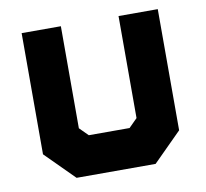

<svg xmlns="http://www.w3.org/2000/svg" viewBox="-65 -611 732 682"><g transform="rotate(-10 300.5 -270.0)"><path d="M158 0 55 -103V-540H196.5V-172L227 -141.5H374L404.5 -172V-540H546V-103L443 0ZM198 -71H406.5L476 -146V-470V-146L406.5 -71H198L125 -146.5V-470V-146.5Z"/></g></svg>

Font: Tourney Black
Style: Regular
Weight: 900
Version: Version 1.015